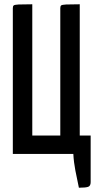

<svg xmlns="http://www.w3.org/2000/svg" viewBox="-20 -720 461 898"><path d="M349 158Q340 116 332.5 77.5Q325 39 323 0H40V-682Q40 -691 44 -694.5Q48 -698 67 -699Q86 -700 131 -700V-86H262V-682Q262 -691 266 -694.5Q270 -698 289.5 -699Q309 -700 353 -700V-86H404V132Q404 149 393 153.5Q382 158 349 158Z"/></svg>

Font: Yanone Kaffeesatz Medium
Style: Regular
Weight: 500
Designer: Yanone (Cyrillic: Daniel Pouzeot, Huerta Tipografica, and Cyreal)
Foundry: Yanone
Version: Version 2.003